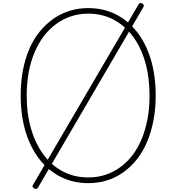

<svg xmlns="http://www.w3.org/2000/svg" viewBox="-20 -1202 1175 1280"><path d="M569 19Q468 19 385.5 -22.5Q303 -64 243 -140.5Q183 -217 150.5 -324.5Q118 -432 118 -565Q118 -654 132.5 -731.5Q147 -809 174.5 -873.5Q202 -938 242.5 -988.5Q283 -1039 333.5 -1075Q384 -1111 443 -1129.5Q502 -1148 569 -1148Q669 -1148 751 -1107Q833 -1066 893 -989.5Q953 -913 985.5 -805.5Q1018 -698 1018 -565Q1018 -477 1003 -399Q988 -321 960.5 -256Q933 -191 893 -140.5Q853 -90 803 -54Q753 -18 694 0.5Q635 19 569 19ZM569 -19Q629 -19 682.5 -36.5Q736 -54 782 -87.5Q828 -121 864 -168.5Q900 -216 925 -276.5Q950 -337 963.5 -409.5Q977 -482 977 -565Q977 -689 947.5 -790Q918 -891 863.5 -962.5Q809 -1034 734.5 -1072.5Q660 -1111 569 -1111Q508 -1111 454.5 -1093.5Q401 -1076 355 -1042.5Q309 -1009 273 -962Q237 -915 211 -854Q185 -793 171.5 -720.5Q158 -648 158 -565Q158 -441 188 -340.5Q218 -240 272.5 -168Q327 -96 402 -57.5Q477 -19 569 -19ZM233 49Q228 57 222 58Q216 59 208 54Q192 44 199 32L904 -1173Q908 -1181 915 -1182Q922 -1183 929 -1178Q937 -1173 938.5 -1168Q940 -1163 936 -1155Z"/></svg>

Font: Playwrite CL Thin
Style: Regular
Weight: 100
Designer: Veronika Burian, José Scaglione
Foundry: TypeTogether
Version: Version 1.002